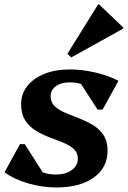

<svg xmlns="http://www.w3.org/2000/svg" viewBox="-35 -812 563 846"><path d="M213 14Q151 14 89 -4Q27 -22 -15 -53L53 -177H74L153 -53Q178 -43 212 -43Q254 -43 281 -62.5Q308 -82 308 -113Q308 -139 290 -155.5Q272 -172 243.5 -183.5Q215 -195 183 -207Q151 -219 122.5 -236.5Q94 -254 76 -282Q58 -310 58 -353Q58 -398 85 -432.5Q112 -467 160.5 -486.5Q209 -506 272 -506Q327 -506 385 -492.5Q443 -479 487 -456L417 -329H395L322 -442Q300 -449 272 -449Q234 -449 211 -432Q188 -415 188 -388Q188 -361 206 -344Q224 -327 252.5 -315Q281 -303 313.5 -290.5Q346 -278 374.5 -261Q403 -244 421 -217Q439 -190 439 -148Q439 -73 378 -29.5Q317 14 213 14ZM279 -559 262 -575 397 -792H402L508 -691V-686Z"/></svg>

Font: Platypi SemiBold
Style: Italic
Weight: 600
Italic angle: -13°
Designer: David Sargent
Foundry: Bolt Cutter Type
Version: Version 1.200; ttfautohint (v1.8.4.7-5d5b)